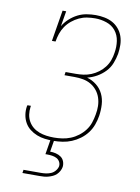

<svg xmlns="http://www.w3.org/2000/svg" viewBox="-102 -811 804 1099"><g transform="rotate(10 300.0 -261.5)"><path d="M249 8Q224 8 199.5 5Q175 2 152.5 -7Q130 -16 111.5 -30.5Q93 -45 81.5 -65.5Q70 -86 66 -110.5Q62 -135 66 -160Q67 -161 67 -163Q67 -165 68 -167H89Q88 -166 87.5 -164Q87 -162 87 -160Q84 -138 87 -116.5Q90 -95 100.5 -76.5Q111 -58 127 -45Q143 -32 163 -24.5Q183 -17 205 -14Q227 -11 249 -11Q273 -11 297.5 -14.5Q322 -18 345.5 -27.5Q369 -37 390 -53Q411 -69 426.5 -89.5Q442 -110 450 -134Q458 -158 462 -182Q467 -207 466.5 -232Q466 -257 458.5 -280Q451 -303 436 -321.5Q421 -340 400.5 -352Q380 -364 355.5 -368.5Q331 -373 305 -373H247L250 -392H309Q331 -392 353.5 -395Q376 -398 398 -407Q420 -416 439.5 -430.5Q459 -445 473.5 -464Q488 -483 496 -505Q504 -527 507 -550Q513 -584 508 -618Q503 -652 483 -677Q463 -702 430.5 -713Q398 -724 364 -724Q341 -724 317.5 -720.5Q294 -717 271.5 -706.5Q249 -696 229.5 -680Q210 -664 196 -643.5Q182 -623 174.5 -600.5Q167 -578 163 -554H142L172 -735H193L178 -646Q192 -670 213.5 -689.5Q235 -709 259.5 -721.5Q284 -734 311 -738.5Q338 -743 364 -743Q390 -743 415.5 -738Q441 -733 462 -721.5Q483 -710 499 -691Q515 -672 523 -648.5Q531 -625 531.5 -599Q532 -573 528 -547Q523 -519 512 -491Q501 -463 480 -441Q459 -419 432.5 -404Q406 -389 377 -382Q408 -373 432.5 -353.5Q457 -334 470.5 -306Q484 -278 486 -245Q488 -212 483 -179Q479 -153 469.5 -126.5Q460 -100 443 -77.5Q426 -55 403 -38Q380 -21 354.5 -10.5Q329 0 302 4Q275 8 249 8ZM107 220 110 201H210Q225 201 240 199Q255 197 269 191Q283 185 293.5 172.5Q304 160 307 146Q309 132 302 119.5Q295 107 283 101Q271 95 257 93Q243 91 229 91H218L233 0H254L242 72Q259 72 275.5 76Q292 80 305 89Q318 98 324 113.5Q330 129 328 146Q326 158 319.5 170Q313 182 303.5 191Q294 200 282 205.5Q270 211 257.5 214.5Q245 218 232.5 219Q220 220 207 220Z"/></g></svg>

Font: Iosevka Curly Slab ThExObl
Style: Regular
Weight: 100
Width: 7
Italic angle: -9°
Monospace: yes
Designer: Belleve Invis
Foundry: Belleve Invis
Version: Version 11.1.0; ttfautohint (v1.8.3)